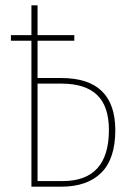

<svg xmlns="http://www.w3.org/2000/svg" viewBox="-20 -701 492 721"><path d="M413 -212Q413 -105 360.5 -52.5Q308 0 210 0H98V-548H21V-569H98V-681H121V-569H259V-548H121V-408H210Q413 -408 413 -212ZM389 -213Q389 -302 344.5 -344.5Q300 -387 211 -387H121V-21H215Q389 -21 389 -213Z"/></svg>

Font: Fira Sans Extra Condensed Thin
Style: Regular
Weight: 250
Width: 1
Designer: Carrois Corporate & Edenspiekermann AG
Foundry: Carrois Corporate GbR & Edenspiekermann AG
Version: Version 4.203